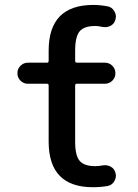

<svg xmlns="http://www.w3.org/2000/svg" viewBox="-20 -784 568 792"><path d="M290 -198.2Q290 -142.6 308.6 -120.6Q327.1 -98.6 373 -98.6Q387.7 -98.6 402.3 -101.6Q407.2 -102.5 413.1 -102.5Q424.8 -102.5 436.5 -96.7Q452.1 -87.9 456.1 -71.3Q458 -65.4 458 -59.6Q458 -46.9 451.2 -36.1Q441.4 -19.5 422.9 -16.6Q393.6 -11.7 363.3 -11.7Q181.6 -11.7 180.7 -198.2V-431.6Q180.7 -438.5 173.8 -438.5H95.7Q77.1 -438.5 64.5 -451.2Q51.8 -463.9 51.8 -481.9Q51.8 -500 64.5 -512.7Q77.1 -525.4 95.7 -525.4H173.8Q180.7 -525.4 180.7 -533.2V-575.2Q180.7 -762.7 363.3 -763.7Q393.6 -763.7 423.8 -757.8Q441.4 -754.9 451.2 -738.3Q458 -727.5 458 -715.8Q458 -710 456.1 -703.1Q452.1 -686.5 436.5 -677.7Q424.8 -671.9 413.1 -671.9Q408.2 -671.9 402.3 -672.9Q387.7 -676.8 373 -676.8Q327.1 -676.8 308.6 -654.8Q290 -632.8 290 -575.2V-533.2Q290 -525.4 297.9 -525.4H413.1Q430.7 -525.4 443.4 -512.7Q456.1 -500 456.1 -481.9Q456.1 -463.9 443.4 -451.2Q430.7 -438.5 412.1 -438.5H296.9Q290 -438.5 290 -431.6Z"/></svg>

Font: Gen Jyuu Gothic Medium
Style: Regular
Weight: 500
Designer: [Source Han Sans]
Ryoko NISHIZUKA  (kana & ideographs); Paul D. Hunt (Latin, Greek & Cyrillic); Wenlong ZHANG  (bopomofo
Version: Version 1.002.20150607